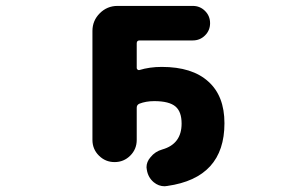

<svg xmlns="http://www.w3.org/2000/svg" viewBox="-20 -568 1040 652"><path d="M478.5 7.8Q477.5 3.9 477.5 0Q477.5 -18.6 491.2 -34.2Q506.8 -53.7 531.2 -60.5Q596.7 -79.1 596.7 -148.4Q596.7 -188.5 576.2 -206.1Q554.7 -224.6 503.9 -224.6Q475.6 -224.6 453.1 -215.8Q444.3 -211.9 444.3 -202.1V-92.8Q444.3 -61.5 422.4 -39.6Q400.4 -17.6 369.1 -17.6Q337.9 -17.6 315.9 -39.6Q293.9 -61.5 293.9 -92.8V-462.9Q293.9 -498 318.8 -522.9Q343.8 -547.9 378.9 -547.9H634.8Q659.2 -547.9 676.3 -530.8Q693.4 -513.7 693.4 -489.3Q693.4 -464.8 676.3 -447.8Q659.2 -430.7 634.8 -430.7H454.1Q444.3 -430.7 444.3 -420.9V-336.9Q444.3 -334 447.3 -331.5Q450.2 -329.1 453.1 -330.1Q488.3 -340.8 529.3 -340.8Q632.8 -340.8 687.5 -291Q742.2 -242.2 742.2 -149.4Q742.2 36.1 547.9 63.5Q543 64.5 539.1 64.5Q518.6 64.5 502 50.8Q482.4 34.2 478.5 7.8Z"/></svg>

Font: Rounded-X Mgen+ 1mn bold
Style: Bold
Weight: 700
Designer: [Source Han Sans]
Ryoko NISHIZUKA  (kana & ideographs); Paul D. Hunt (Latin, Greek & Cyrillic); Wenlong ZHANG  (bopomofo
Version: Version 1.059.20150602